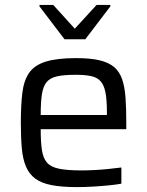

<svg xmlns="http://www.w3.org/2000/svg" viewBox="-20 -755 599 783"><path d="M294 8Q232 8 190.5 0Q149 -8 124 -26.5Q99 -45 86 -75.5Q73 -106 69 -150Q65 -194 65 -254Q65 -325 71 -375.5Q77 -426 98.5 -457.5Q120 -489 166 -503.5Q212 -518 290 -518Q349 -518 386.5 -509Q424 -500 446 -481Q468 -462 478.5 -430.5Q489 -399 492 -355.5Q495 -312 495 -255V-228H146Q146 -176 151 -143Q156 -110 171.5 -92Q187 -74 220.5 -67Q254 -60 312 -60Q336 -60 365 -61.5Q394 -63 423 -66Q452 -69 475 -72V-6Q454 -2 423.5 1Q393 4 359.5 6Q326 8 294 8ZM416 -269V-296Q416 -348 410 -378.5Q404 -409 389.5 -424.5Q375 -440 350 -445Q325 -450 288 -450Q240 -450 212 -443.5Q184 -437 170 -420Q156 -403 151 -371Q146 -339 146 -286H435ZM243 -595 141 -729V-735H197L285 -638L374 -735H430V-729L328 -595Z"/></svg>

Font: Saira Thin
Style: Regular
Weight: 400
Version: Version 1.101